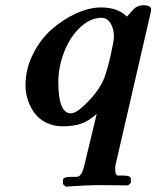

<svg xmlns="http://www.w3.org/2000/svg" viewBox="-20 -471 612 725"><path d="M410.2 -332Q410.2 -362.3 397.5 -383.1Q384.8 -403.8 363.8 -403.8Q320.8 -403.8 282.5 -367.4Q244.1 -331.1 222.2 -274.7Q200.2 -218.3 200.2 -160.2Q200.2 -43 248 -43Q270.5 -43 315.4 -90.3Q360.4 -137.7 376 -183.1Q389.2 -221.7 399.4 -269.5Q410.2 -317.9 410.2 -332ZM298.8 151.9 345.2 -41Q315.4 -14.2 286.9 -4.2Q258.3 5.9 216.8 5.9Q181.2 5.9 153.1 -8.5Q125 -22.9 108.9 -46.1Q92.8 -69.3 84.5 -95.5Q76.2 -121.6 76.2 -148.9Q76.2 -210.4 104.7 -267.1Q133.3 -323.7 176.3 -361.1Q219.2 -398.4 268.6 -420.7Q317.9 -442.9 360.8 -442.9Q425.8 -442.9 459 -408.2Q472.2 -421.4 478 -429.2Q483.9 -436 488 -439.7Q492.2 -443.4 501 -447.3Q509.8 -451.2 520 -451.2Q550.8 -451.2 550.8 -435.1Q550.8 -432.6 549.6 -426.5Q548.3 -420.4 547.9 -418.9L416 152.8Q415 157.7 415 168Q415 191.9 426.8 191.9H445.8Q474.1 191.9 474.1 204.1V219.2L463.9 229Q382.3 228 344.2 228Q328.6 228 299.6 229.5Q270.5 231 249 232.4L228 233.9L217.8 224.1V209Q217.8 196.8 249 196.8H268.1Q279.8 196.8 286.9 185.1Q293.9 173.3 298.8 151.9Z"/></svg>

Font: Linux Libertine G
Style: Semibold Italic
Weight: 600
Italic angle: -11.5°
Designer: Philipp H. Poll
Foundry: Philipp H. Poll
Version: Version 5.1.1